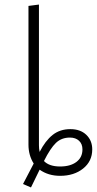

<svg xmlns="http://www.w3.org/2000/svg" viewBox="-20 -761 425 843"><path d="M385 -105Q385 -53 345 -21Q305 11 244 11Q192 11 154 -16L116 62L81 47L128 -43Q105 -79 105 -126V-735L151 -741V-123Q151 -108 154 -94Q179 -143 211 -168.5Q243 -194 289 -194Q333 -194 359 -169Q385 -144 385 -105ZM342 -105Q342 -129 327 -143Q312 -157 287 -157Q250 -157 225.5 -133.5Q201 -110 173 -54Q196 -30 244 -30Q289 -30 315.5 -50Q342 -70 342 -105Z"/></svg>

Font: FiraGO ExtraLight
Style: Regular
Weight: 200
Designer: bBox Type
Foundry: bBox Type GmbH
Version: Version 1.001